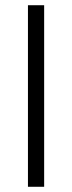

<svg xmlns="http://www.w3.org/2000/svg" viewBox="-20 -715 276 735"><path d="M87 0V-695H149V0Z"/></svg>

Font: Titillium Web[RUS by Daymarius]
Style: Regular
Weight: 300
Designer: Cyrillization by Daymarius
Foundry: Cyrillization by Daymarius
Version: Version 1.002 September 12, 2018